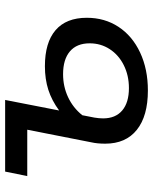

<svg xmlns="http://www.w3.org/2000/svg" viewBox="54 -624 582 729"><g transform="rotate(-90 344.5 -259.0)"><path d="M642 -220Q642 -152 607.5 -99.5Q573 -47 510 -17.5Q447 12 366 12Q269 12 216.5 -30Q164 -72 164 -150Q164 -180 169 -202L217 -446H41L58 -530H330L290 -325Q328 -353 368.5 -366Q409 -379 458 -379Q548 -379 595 -338.5Q642 -298 642 -220ZM545 -209Q545 -258 514.5 -284Q484 -310 428 -310Q381 -310 340.5 -291Q300 -272 272 -237L263 -191Q260 -173 260 -158Q260 -111 290 -85.5Q320 -60 375 -60Q423 -60 462 -79.5Q501 -99 523 -133Q545 -167 545 -209Z"/></g></svg>

Font: Montserrat Alternates Medium
Style: Italic
Weight: 500
Italic angle: -11.3°
Designer: Julieta Ulanovsky
Foundry: Julieta Ulanovsky
Version: Version 7.200